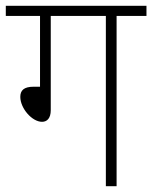

<svg xmlns="http://www.w3.org/2000/svg" viewBox="-20 -642 525 662"><path d="M155 -587H345V0H382V-587H485V-622H0V-587H118V-343H96C62 -343 50 -330 50 -308C50 -269 90 -222 125 -222C142 -222 155 -234 155 -262Z"/></svg>

Font: Noto Sans Devanagari SemiCondensed ExtraLight
Style: Regular
Weight: 200
Width: 4
Designer: Jelle Bosma - Monotype Design Team
Foundry: Monotype Imaging Inc.
Version: Version 2.004